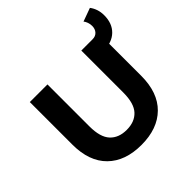

<svg xmlns="http://www.w3.org/2000/svg" viewBox="-216 -1048 1250 1250"><g transform="rotate(-45 409.5 -422.5)"><path d="M393.8 11.8Q244.9 11.8 160.9 -71Q76.9 -153.8 76.9 -308.4V-700H239.3V-313.6Q239.3 -214.2 280.4 -169.9Q321.5 -125.5 395.2 -125.5Q469.3 -125.5 510.2 -169.9Q551.1 -214.2 551.1 -313.6V-700H710.7V-308.4Q710.7 -153.8 626.7 -71Q542.7 11.8 393.8 11.8ZM627.5 -595.8V-700H654.8Q682.5 -700 698.6 -717.7Q714.7 -735.4 714.7 -763.4Q714.7 -781 709.2 -796.6Q703.7 -812.2 694.7 -823.4L787.1 -857Q802.2 -837.4 810.7 -812.3Q819.2 -787.2 819.2 -757.4Q819.2 -682.1 774.6 -639Q729.9 -595.8 650.9 -595.8Z"/></g></svg>

Font: Montserrat Thin
Style: Regular
Weight: 100
Designer: Julieta Ulanovsky
Foundry: Julieta Ulanovsky
Version: Version 9.000